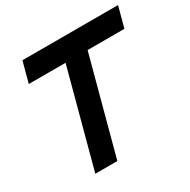

<svg xmlns="http://www.w3.org/2000/svg" viewBox="-161 -873 1017 1026"><g transform="rotate(-30 348.0 -360.0)"><path d="M140.5 0H276.5L435.4 -593H662.4L696.5 -720H106.5L72.4 -593H299.4Z"/></g></svg>

Font: Manrope
Style: ExtraBoldItalic
Weight: 800
Italic angle: -15°
Designer: Mikhail Sharanda
Foundry: Mikhail Sharanda
Version: Version 4.502;hotconv 1.0.109;makeotfexe 2.5.65596